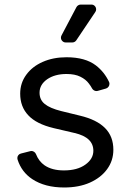

<svg xmlns="http://www.w3.org/2000/svg" viewBox="-20 -804 563 835"><path d="M120.4 -24.9Q73.9 -55.8 56.5 -109.7Q55.4 -112.9 55.4 -116.5Q55.4 -123.6 59.8 -129.3Q64.3 -134.9 71.4 -136.4L111.9 -146.7Q115.4 -147.4 116.8 -147.4Q122.9 -147.4 128.4 -143.6Q133.9 -139.9 136.4 -133.9Q148.8 -102.3 174 -84.9Q206.3 -62.9 257.8 -62.9Q316.4 -62.9 351.2 -88.1Q386 -112.9 386 -148.4Q386 -177.2 366.1 -196.4Q345.9 -215.9 304.7 -225.5L213.4 -246.8Q137.8 -264.9 103 -302.6Q67.8 -339.8 67.8 -396.7Q67.8 -442.8 94.1 -478.7Q120.4 -514.9 165.8 -534.8Q211.3 -555 269.2 -555Q350.5 -555 397 -519.5Q433.9 -491.1 454.2 -447.8Q456 -444.2 456 -439.3Q456 -432.5 451.9 -426.8Q447.8 -421.2 441.1 -419L404.8 -408.7Q401.3 -408 399.5 -408Q393.8 -408 388.7 -411Q383.5 -414.1 380.7 -419Q374.6 -430.4 366.5 -440.7Q353.3 -458.8 329.2 -470.5Q305.8 -482.2 269.2 -482.2Q218.8 -482.2 185.4 -459.5Q152 -436.1 152 -400.9Q152 -370 174.7 -351.6Q197.8 -333.1 246.1 -321L327.4 -301.1Q400.9 -283.7 437.1 -246.8Q473 -210.6 473 -152.7Q473 -105.5 446 -68.5Q419.4 -31.6 371.1 -9.9Q323.2 11.4 259.2 11.4Q175.4 11.4 120.4 -24.9ZM245 -640.3Q245 -631.7 251.1 -625.5Q257.1 -619.3 266 -619.3H294.4Q299.7 -619.3 304.3 -621.8Q308.9 -624.3 311.8 -628.6L394.5 -751.8Q398.1 -756.7 398.1 -763.1Q398.1 -771.7 392.2 -777.9Q386.4 -784.1 377.5 -784.1H331Q325.3 -784.1 320.3 -781.1Q315.3 -778.1 312.5 -773.1L247.5 -649.9Q245 -645.2 245 -640.3Z"/></svg>

Font: DeltaSans
Style: Regular
Weight: 400
Designer: Rasmus Andersson
Foundry: rsms
Version: Version 3.012